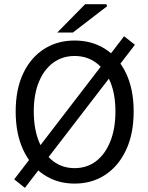

<svg xmlns="http://www.w3.org/2000/svg" viewBox="-20 -861 704 913"><path d="M98.4 32.3 47.6 -8.3 570.1 -688.6 621.6 -648.1ZM334.7 12Q252.5 12 189.2 -29.9Q125.9 -71.8 90.2 -148.7Q54.5 -225.5 54.5 -330.8Q54.5 -436 90.2 -511.6Q125.9 -587.2 189.2 -627.7Q252.5 -668.3 334.7 -668.3Q417.7 -668.3 480.9 -627.7Q544.2 -587.2 579.9 -511.6Q615.6 -436 615.6 -330.8Q615.6 -225.5 579.9 -148.7Q544.2 -71.8 480.9 -29.9Q417.7 12 334.7 12ZM334.7 -61.5Q393.7 -61.5 437 -94.7Q480.3 -127.9 504.6 -188.6Q528.9 -249.3 528.9 -330.8Q528.9 -412.3 504.6 -471.4Q480.3 -530.4 437 -562.6Q393.7 -594.8 334.7 -594.8Q276.4 -594.8 232.8 -562.6Q189.2 -530.4 164.9 -471.4Q140.6 -412.3 140.6 -330.8Q140.6 -249.3 164.9 -188.6Q189.2 -127.9 232.8 -94.7Q276.4 -61.5 334.7 -61.5ZM252.2 -706.3 384.8 -841H485.1L490 -831.9L326.5 -706.3Z"/></svg>

Font: Source Sans 3 VF
Style: Regular
Weight: 200
Designer: Paul D. Hunt
Foundry: Adobe
Version: Version 3.046;hotconv 1.0.118;makeotfexe 2.5.65603